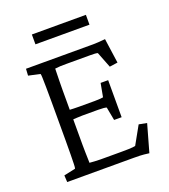

<svg xmlns="http://www.w3.org/2000/svg" viewBox="-133 -813 803 913"><g transform="rotate(-20 268.5 -356.0)"><path d="M465.8 4.9Q436.5 1 419.9 0.5Q403.3 0 386.7 0H51.8L49.8 -34.2L108.4 -46.9Q110.4 -51.8 110.8 -68.4Q111.3 -85 111.8 -115.2Q112.3 -145.5 112.3 -188.5V-383.8Q112.3 -427.7 111.8 -458.5Q111.3 -489.3 110.8 -505.9Q110.4 -522.5 108.4 -526.4L49.8 -539.1L51.8 -573.2H369.1Q380.9 -573.2 392.6 -573.2Q404.3 -573.2 418.5 -574.2Q432.6 -575.2 453.1 -577.1L470.7 -452.1L429.7 -446.3L398.4 -526.4Q392.6 -528.3 382.8 -528.8Q373 -529.3 362.3 -529.3H241.2Q222.7 -529.3 209.5 -528.8Q196.3 -528.3 182.6 -526.4Q182.6 -522.5 182.1 -504.4Q181.6 -486.3 181.2 -462.9Q180.7 -439.5 180.7 -418.9V-138.7Q180.7 -122.1 181.2 -103.5Q181.6 -85 182.1 -69.8Q182.6 -54.7 182.6 -49.8Q195.3 -48.8 209 -47.9Q222.7 -46.9 238.3 -46.9H344.7Q365.2 -46.9 379.4 -47.4Q393.6 -47.9 401.9 -48.8Q410.2 -49.8 414.1 -50.8L464.8 -141.6L504.9 -133.8ZM362.3 -201.2 349.6 -268.6Q344.7 -270.5 334 -271.5Q323.2 -272.5 307.6 -272.5H227.5Q215.8 -272.5 200.7 -271.5Q185.5 -270.5 168 -269.5V-319.3Q185.5 -318.4 200.7 -317.9Q215.8 -317.4 227.5 -317.4H307.6Q323.2 -317.4 334 -318.4Q344.7 -319.3 349.6 -320.3L362.3 -388.7H400.4V-201.2ZM133.8 -716.8H407.2V-667H133.8Z"/></g></svg>

Font: Crimson Pro Light
Style: Regular
Weight: 300
Designer: Jacques Le Bailly
Foundry: Baron von Fonthausen
Version: Version 1.003